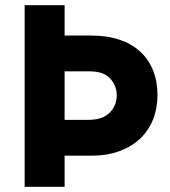

<svg xmlns="http://www.w3.org/2000/svg" viewBox="-20 -720 657 740"><path d="M229 -583H332Q393 -583 440.5 -567Q488 -551 520.5 -521Q553 -491 570 -448.5Q587 -406 587 -354Q587 -303 570 -260Q553 -217 520.5 -186Q488 -155 440.5 -137.5Q393 -120 332 -120H229V0H75V-700H229ZM229 -445V-258H319Q376 -258 403 -286Q430 -314 430 -353Q430 -389 405 -417Q380 -445 326 -445Z"/></svg>

Font: Tilda Sans Extra Bold
Style: Regular
Weight: 800
Designer: ParaType Ltd
Foundry: ParaType Ltd
Version: Version 1.009